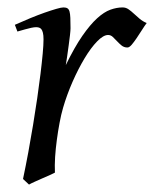

<svg xmlns="http://www.w3.org/2000/svg" viewBox="-20 -477 415 517"><path d="M375 -415Q369.1 -407.2 362.1 -396Q355 -384.8 347.9 -374.3Q340.8 -363.8 334.5 -356.4Q328.1 -349.1 323.2 -349.1Q314 -349.1 307.4 -354.5Q300.8 -359.9 295.2 -366Q289.6 -372.1 283.9 -377.4Q278.3 -382.8 271 -382.8Q258.3 -382.8 241.5 -365.5Q224.6 -348.1 207.8 -320.1Q190.9 -292 175.5 -257.1Q160.2 -222.2 149.9 -187Q144.5 -168.5 140.4 -146.2Q136.2 -124 133.1 -100.6Q129.9 -77.1 128.4 -54.4Q127 -31.7 127.9 -12.2Q121.6 -8.8 112.1 -4.6Q102.5 -0.5 92.5 3.9Q82.5 8.3 73.2 12.5Q64 16.6 58.1 20L42 4.9Q49.3 -29.8 56.2 -66.9Q63 -104 69.1 -140.9Q75.2 -177.7 80.3 -212.9Q85.4 -248 89.1 -278.3Q92.8 -308.6 95 -332.5Q97.2 -356.4 97.2 -371.1Q97.2 -382.3 95.5 -388.9Q93.8 -395.5 91.1 -398.7Q88.4 -401.9 84.7 -402.8Q81.1 -403.8 77.1 -403.8Q72.3 -403.8 64 -402.1Q55.7 -400.4 47.4 -397.9Q37.6 -395.5 26.9 -392.1L20 -410.2Q40.5 -419.4 61.3 -428Q82 -436.5 100.1 -442.9Q118.2 -449.2 131.6 -453.1Q145 -457 150.9 -457Q157.7 -457 161.6 -454.6Q165.5 -452.1 167.2 -446Q168.9 -439.9 169.4 -429Q169.9 -418 169.9 -400.9Q169.9 -395.5 168.5 -382.8Q167 -370.1 165 -355.2Q163.1 -340.3 160.9 -325.7Q158.7 -311 157.2 -301.8Q180.7 -350.1 201.7 -380.4Q222.7 -410.6 241.5 -427.7Q260.3 -444.8 277.3 -450.9Q294.4 -457 310.1 -457Q318.8 -457 325.9 -452.1Q333 -447.3 340.3 -440.4Q347.7 -433.6 356 -426.5Q364.3 -419.4 375 -415Z"/></svg>

Font: Gentium Basic
Style: Italic
Weight: 400
Italic angle: -8°
Designer: J. Victor Gaultney and Annie Olsen
Foundry: SIL International
Version: Version 1.102; 2013; Maintenance release